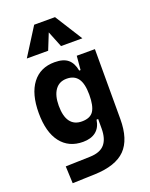

<svg xmlns="http://www.w3.org/2000/svg" viewBox="-184 -890 954 1218"><g transform="rotate(-20 293.0 -281.0)"><path d="M88.9 233.4 84 118.2 250 113.3Q318.4 111.3 349.1 75.4Q379.9 39.6 379.9 -30.3V-408.2L389.6 -517.6H512.2V-45.9Q512.2 92.3 447.3 158Q382.3 223.6 240.2 228.5ZM241.7 9.8Q145.5 9.8 92 -59.6Q38.6 -128.9 38.6 -258.3Q38.6 -386.7 92 -457Q145.5 -527.3 242.7 -527.3Q301.8 -527.3 332.3 -501.7Q362.8 -476.1 372.1 -423.8H410.2L379.9 -258.3Q379.9 -333.5 354.7 -368.2Q329.6 -402.8 278.8 -402.8Q228.5 -402.8 201.2 -365Q173.8 -327.1 173.8 -258.3Q173.8 -187 200.4 -150.9Q227.1 -114.7 278.8 -114.7Q335.4 -114.7 357.7 -148.9Q379.9 -183.1 379.9 -258.3L415 -93.8H369.1Q361.3 -42 328.6 -16.1Q295.9 9.8 241.7 9.8ZM85.9 -609.4 203.1 -794.9H343.8L460.9 -609.4H316.9L268.6 -729.5H278.3L230 -609.4Z"/></g></svg>

Font: Cascadia Code
Style: Regular
Weight: 400
Monospace: yes
Designer: Aaron Bell
Foundry: Saja Typeworks
Version: Version 2106.017